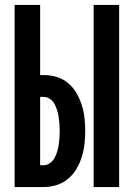

<svg xmlns="http://www.w3.org/2000/svg" viewBox="-20 -755 540 775"><path d="M358 0V-735H461V0ZM39 0V-735H142V-452H156Q183 -452 208.5 -444.5Q234 -437 254.5 -420Q275 -403 288.5 -379.5Q302 -356 310 -331Q318 -306 321 -279.5Q324 -253 324 -226Q324 -200 321 -173.5Q318 -147 310 -121.5Q302 -96 288.5 -73Q275 -50 254.5 -33Q234 -16 208.5 -8Q183 0 156 0ZM142 -88H156Q170 -88 182 -97Q194 -106 200.5 -118Q207 -130 211 -143.5Q215 -157 217 -170.5Q219 -184 220 -198Q221 -212 221 -226Q221 -240 220 -254Q219 -268 217 -281.5Q215 -295 211 -308.5Q207 -322 200.5 -334.5Q194 -347 182 -355.5Q170 -364 156 -364H142Z"/></svg>

Font: Iosevka SS18
Style: Bold
Weight: 700
Monospace: yes
Designer: Belleve Invis
Foundry: Belleve Invis
Version: Version 25.1.1; ttfautohint (v1.8.4)